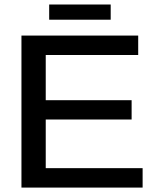

<svg xmlns="http://www.w3.org/2000/svg" viewBox="-20 -849 707 869"><path d="M625.5 -87.9V0H77.1V-688H605.5V-600.1H187V-395.5H575.7V-308.1H187V-87.9ZM202.6 -828.6H481V-759.8H202.6Z"/></svg>

Font: Arimo Medium
Style: Regular
Weight: 500
Designer: Steve Matteson
Foundry: Monotype Imaging Inc.
Version: Version 1.33